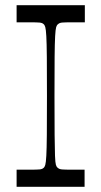

<svg xmlns="http://www.w3.org/2000/svg" viewBox="-20 -720 391 740"><path d="M44 0V-66Q60 -66 71.5 -66Q83 -66 93 -66Q122 -66 132.5 -67Q143 -68 148 -73Q152 -76 154.5 -84.5Q157 -93 158.5 -119.5Q160 -146 160.5 -200.5Q161 -255 161 -350Q161 -445 160.5 -499.5Q160 -554 158.5 -580.5Q157 -607 154.5 -615.5Q152 -624 148 -627Q143 -632 132.5 -633Q122 -634 93 -634Q83 -634 71.5 -634Q60 -634 44 -634V-700H307V-634Q293 -634 280.5 -634Q268 -634 258 -634Q229 -634 219 -633Q209 -632 204 -627Q199 -624 196.5 -615.5Q194 -607 192.5 -580.5Q191 -554 190.5 -499.5Q190 -445 190 -350Q190 -255 190.5 -200.5Q191 -146 192 -119.5Q193 -93 195.5 -84.5Q198 -76 203 -73Q208 -68 218.5 -67Q229 -66 257 -66Q267 -66 279.5 -66Q292 -66 306 -66V0Z"/></svg>

Font: Ojuju ExtraLight
Style: Regular
Weight: 400
Version: Version 1.000